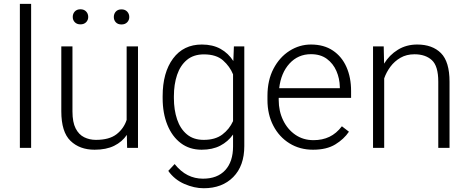

<svg xmlns="http://www.w3.org/2000/svg" viewBox="-20 -770 2436 1000"><path d="M142.1 -750V0H83.5V-750Z M642.1 0 640.6 -67.4Q616.2 -31.2 574.7 -10.7Q533.2 9.8 472.7 9.8Q395 9.8 347.2 -36.4Q299.3 -82.5 299.3 -190.4V-528.3H357.4V-189.5Q357.4 -133.3 374 -101.1Q390.6 -68.8 418.5 -55.2Q446.3 -41.5 479.5 -41.5Q549.3 -41.5 587.2 -71Q625 -100.6 639.6 -145.5V-528.3H698.7V0ZM358.9 -681.6Q358.9 -698.7 369.6 -710.2Q380.4 -721.7 398.9 -721.7Q417.5 -721.7 428.5 -710.2Q439.5 -698.7 439.5 -681.6Q439.5 -665.5 428.5 -654.3Q417.5 -643.1 398.9 -643.1Q380.4 -643.1 369.6 -654.3Q358.9 -665.5 358.9 -681.6ZM572.8 -681.2Q572.8 -698.2 583.3 -709.7Q593.8 -721.2 612.8 -721.2Q631.3 -721.2 642.3 -709.7Q653.3 -698.2 653.3 -681.2Q653.3 -665 642.3 -653.8Q631.3 -642.6 612.8 -642.6Q593.8 -642.6 583.3 -653.8Q572.8 -665 572.8 -681.2Z M827.1 -258.8V-269Q827.1 -392.1 881.3 -465.1Q935.5 -538.1 1031.2 -538.1Q1087.9 -538.1 1128.7 -515.4Q1169.4 -492.7 1195.3 -452.1L1198.2 -528.3H1252.4V-9.3Q1252.4 93.8 1194.8 152.1Q1137.2 210.4 1041 210.4Q991.7 210.4 940.2 188Q888.7 165.5 856.4 120.1L889.6 84.5Q921.4 124 958 142.3Q994.6 160.6 1037.1 160.6Q1112.3 160.6 1153.1 116.2Q1193.8 71.8 1193.8 -7.3V-69.3Q1167.5 -32.2 1127 -11.2Q1086.4 9.8 1030.3 9.8Q967.3 9.8 921.9 -24.4Q876.5 -58.6 851.8 -119.4Q827.1 -180.2 827.1 -258.8ZM885.7 -269V-258.8Q885.7 -197.8 902.3 -148.4Q918.9 -99.1 953.4 -70.3Q987.8 -41.5 1041 -41.5Q1101.1 -41.5 1137.9 -69.3Q1174.8 -97.2 1193.8 -139.2V-382.8Q1177.2 -423.8 1141.8 -455.3Q1106.4 -486.8 1042 -486.8Q988.3 -486.8 953.6 -458Q918.9 -429.2 902.3 -379.9Q885.7 -330.6 885.7 -269Z M1610.4 9.8Q1541.5 9.8 1487.8 -23.4Q1434.1 -56.6 1403.6 -115.2Q1373 -173.8 1373 -249.5V-270.5Q1373 -352.1 1404.5 -412.1Q1436 -472.2 1487.8 -505.1Q1539.6 -538.1 1599.6 -538.1Q1667 -538.1 1713.6 -506.8Q1760.3 -475.6 1784.4 -421.1Q1808.6 -366.7 1808.6 -295.9V-260.3H1431.6V-249.5Q1431.6 -191.4 1454.6 -143.8Q1477.5 -96.2 1518.3 -68.1Q1559.1 -40 1612.8 -40Q1659.2 -40 1695.6 -57.4Q1731.9 -74.7 1760.7 -112.3L1797.4 -84Q1771.5 -45.4 1726.3 -17.8Q1681.2 9.8 1610.4 9.8ZM1599.6 -487.8Q1532.7 -487.8 1488 -439.2Q1443.4 -390.6 1434.1 -310.5H1750V-316.9Q1749 -361.3 1732.2 -400.1Q1715.3 -439 1682.4 -463.4Q1649.4 -487.8 1599.6 -487.8Z M2138.7 -487.3Q2097.2 -487.3 2065.9 -469.2Q2034.7 -451.2 2013.4 -422.6Q1992.2 -394 1981 -361.8V0H1922.9V-528.3H1978.5L1980.5 -438.5Q2007.8 -483.4 2052 -510.7Q2096.2 -538.1 2152.8 -538.1Q2231.9 -538.1 2276.6 -493.4Q2321.3 -448.7 2321.3 -344.2V0H2262.7V-344.7Q2262.7 -426.3 2229.2 -456.8Q2195.8 -487.3 2138.7 -487.3Z"/></svg>

Font: Vazirmatn UI ExtraLight
Style: Regular
Weight: 200
Designer: Saber Rastikerdar
Foundry: Saber Rastikerdar
Version: Version 33.003